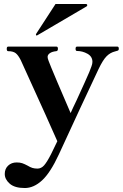

<svg xmlns="http://www.w3.org/2000/svg" viewBox="-20 -722 619 968"><path d="M572 -487Q579 -487 579 -476Q579 -470 576 -468Q573 -466 568 -465Q563 -464 561 -463Q536 -457 517.5 -438.5Q499 -420 477 -374Q441 -298 383 -173.5Q325 -49 277 56Q234 149 192 187.5Q150 226 105 226Q54 226 29 204Q4 182 4 155Q4 129 21 113Q38 97 64 97Q81 97 92.5 101Q104 105 119 113Q132 121 143 124.5Q154 128 169 128Q188 128 202.5 111.5Q217 95 237 56L269 -10Q242 -69 208 -147Q92 -404 85 -418Q72 -444 59 -454Q46 -464 21 -464Q14 -464 14 -476Q14 -487 21 -487H265Q272 -487 272 -476Q272 -465 264 -464Q243 -462 231.5 -454Q220 -446 220 -435Q220 -428 225 -415Q231 -398 269.5 -307Q308 -216 336 -152Q342 -165 349 -180.5Q356 -196 365 -214Q377 -240 406.5 -305Q436 -370 441 -387Q446 -400 446 -410Q446 -437 421 -451Q396 -465 368 -465Q361 -465 361 -476Q361 -487 368 -487ZM417 -690Q420 -693 420 -696Q420 -698 418 -700Q416 -702 413 -702H260L162 -551L161 -547Q161 -546 162 -544.5Q163 -543 165 -543L168 -544Z"/></svg>

Font: Shippori Mincho ExtraBold
Style: Regular
Weight: 800
Designer: FONTDASU
Foundry: FONTDASU / Google Inc. / but / Adobe
Version: Version 3.110; ttfautohint (v1.8.3)